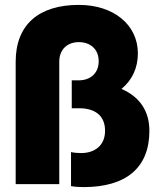

<svg xmlns="http://www.w3.org/2000/svg" viewBox="-20 -752 654 784"><path d="M44 -500V0H222V-500C222 -552 257 -580 302 -580C348 -580 383 -552 383 -502C383 -452 348 -424 302 -424H273V-310H303C363 -310 409 -284 409 -218C409 -155 363 -127 312 -127C298 -127 284 -128 270 -131V8C287 11 304 12 321 12C494 12 590 -66 590 -218C590 -297 552 -356 476 -389C519 -424 543 -474 543 -534C543 -651 444 -732 302 -732C138 -732 44 -651 44 -500Z"/></svg>

Font: Aspekta 850
Style: Regular
Weight: 850
Designer: Ivo Dolenc
Version: Version 2.000